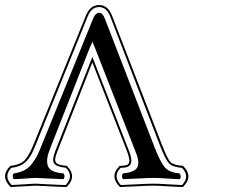

<svg xmlns="http://www.w3.org/2000/svg" viewBox="-262 -708 907 764"><path d="M-9.8 -18.1Q-5.4 -13.7 -5.4 -6.6Q-5.4 0.5 -9.8 4.9Q-34.7 4.4 -71.5 2.2Q-108.4 0 -118.7 0Q-129.4 0 -157.7 2.2Q-186 4.4 -207 4.9Q-211.4 0.5 -211.4 -6.6Q-211.4 -13.7 -207 -18.1Q-183.6 -21 -165.3 -30.5Q-147 -40 -134.5 -56.9Q-122.1 -73.7 -114.7 -87.6Q-107.4 -101.6 -98.6 -124L108.4 -633.8Q117.7 -656.7 132.3 -657.2Q146.5 -657.2 155.3 -633.8L353 -122.1Q376 -63 393.8 -42.2Q411.6 -21.5 452.1 -18.1Q456.5 -13.7 457 -6.6Q457.5 0.5 453.1 4.9Q430.7 4.4 400.4 2.2Q370.1 0 349.4 0Q328.6 0 289.3 2.2Q250 4.4 228 4.9Q223.6 0.5 223.6 -6.6Q223.6 -13.7 228 -18.1Q276.9 -22.9 285.6 -44.7Q294.4 -66.4 274.9 -110.8L115.7 -518.1L106 -541.5L95.2 -518.1L-62.5 -117.2Q-71.3 -95.2 -73.7 -79.1Q-76.2 -63 -72 -49.3Q-67.9 -35.6 -52.2 -27.8Q-36.6 -20 -9.8 -18.1ZM1 36.1Q-27.3 35.6 -69.3 33.2Q-111.3 30.8 -118.7 30.8Q-129.4 30.8 -164.1 33.2Q-198.7 35.6 -217.8 36.1H-219.2L-220.7 35.2Q-262.2 -6.3 -222.2 -46.4L-221.2 -47.4L-219.7 -47.9Q-180.2 -52.7 -162.8 -71.8Q-145.5 -90.8 -127.4 -135.7L79.6 -645.5Q96.7 -688 132.1 -688Q167.5 -688 184.1 -645L381.8 -133.3Q404.3 -75.7 415.8 -63.5Q427.2 -51.3 464.8 -47.9H466.3L467.3 -46.9Q508.3 -5.9 466.8 35.2L465.8 36.1H463.4Q436 35.6 401.4 33.2Q366.7 30.8 349.1 30.8Q326.7 30.8 282.5 33.2Q238.3 35.6 217.3 36.1H215.8L214.4 35.2Q172.9 -6.3 212.9 -46.9L214.4 -47.9H215.8Q234.4 -48.3 242.2 -51.3Q252.9 -55.2 252.9 -68.1Q252.9 -81.1 241.2 -111.8L105.5 -459.5L-33.7 -105.5Q-41.5 -85.9 -42.5 -75.7Q-43.5 -62.5 -33.9 -56.4Q-24.4 -50.3 2.4 -48.3H3.9L4.9 -46.9Q45.4 -6.3 3.9 35.2L2.9 36.1ZM-0.5 28.3Q32.7 -6.3 0.5 -40.5Q-26.9 -43 -39.6 -51Q-52.2 -59.1 -50.3 -76.2Q-49.3 -87.4 -41.5 -108.4L105.5 -481.4L248.5 -114.7Q260.7 -85.4 260.7 -67.9Q260.7 -50.3 245.1 -43.9Q235.8 -40.5 217.8 -40Q185.5 -6.8 218.8 28.3Q237.8 27.8 282 25.4Q326.2 22.9 349.1 22.9Q367.2 22.9 401.6 25.1Q436 27.3 462.4 28.3Q495.1 -5.9 462.4 -40Q424.3 -43.5 410.4 -58.1Q396.5 -72.8 374 -130.4L176.8 -642.1Q162.6 -679.7 132.3 -679.9Q102.1 -680.2 86.9 -642.6L-119.6 -132.8Q-128.9 -109.9 -135 -97.7Q-141.1 -85.4 -152.3 -71.5Q-163.6 -57.6 -179.2 -50.3Q-194.8 -43 -217.3 -40Q-249 -6.8 -215.8 28.3Q-198.7 27.8 -164.3 25.4Q-129.9 22.9 -118.7 22.9Q-110.8 22.9 -69.8 25.4Q-28.8 27.8 -0.5 28.3Z"/></svg>

Font: Linux Libertine Initials
Style: Initials
Weight: 400
Designer: Philipp H. Poll
Foundry: Philipp H. Poll
Version: Version 5.0.6